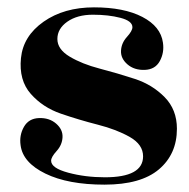

<svg xmlns="http://www.w3.org/2000/svg" viewBox="-20 -490 515 522"><path d="M265 -8Q369 -8 369 -65Q369 -97 333 -117.5Q297 -138 246 -151Q195 -164 145.5 -181Q96 -198 63.5 -235Q31 -272 37 -332Q43 -392 98.5 -431Q154 -470 235.5 -470Q317 -470 367 -444Q417 -418 423 -374Q427 -347 414.5 -324Q402 -301 373.5 -300Q345 -299 326.5 -315Q308 -331 309 -352Q310 -373 325 -389.5Q340 -406 340 -416Q340 -433 307.5 -441.5Q275 -450 232.5 -450Q190 -450 163 -431Q136 -412 136 -384Q136 -356 169.5 -336Q203 -316 251 -303.5Q299 -291 346.5 -275.5Q394 -260 427.5 -226Q461 -192 461 -140Q461 -71 412 -29.5Q363 12 264 12Q165 12 103.5 -18Q42 -48 36 -95Q32 -122 45 -145Q58 -168 86 -169Q114 -170 132.5 -154Q151 -138 150 -117Q149 -96 134 -79.5Q119 -63 119 -53Q119 -33 165.5 -20.5Q212 -8 265 -8Z"/></svg>

Font: Rozha One
Style: Regular
Weight: 400
Designer: Tim Donaldson, Indian Type Foundry
Foundry: Indian Type Foundry
Version: Version 1.301;PS 1.0;hotconv 1.0.78;makeotf.lib2.5.61930; tt